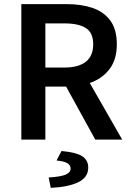

<svg xmlns="http://www.w3.org/2000/svg" viewBox="-20 -674 632 927"><path d="M83 0V-654H304Q372 -654 426 -636Q480 -618 512 -575.5Q544 -533 544 -460Q544 -390 512 -345Q480 -300 426 -278Q372 -256 304 -256H199V0ZM199 -348H292Q359 -348 394.5 -376Q430 -404 430 -460Q430 -516 394.5 -538.5Q359 -561 292 -561H199ZM440 0 282 -287 366 -356 570 0ZM225 233 215 183Q276 179 298.5 168.5Q321 158 321 140Q321 123 304.5 113.5Q288 104 253 101L277 55Q350 62 378 81Q406 100 406 135Q406 182 358.5 205.5Q311 229 225 233Z"/></svg>

Font: Source Sans 3 SemiBold
Style: Regular
Weight: 600
Designer: Paul D. Hunt
Foundry: Adobe
Version: Version 3.046;hotconv 1.0.118;makeotfexe 2.5.65603